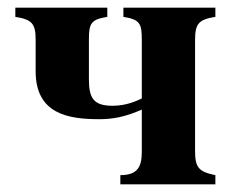

<svg xmlns="http://www.w3.org/2000/svg" viewBox="-20 -481 599 501"><path d="M350 -85C350 -47 340 -24 294 -24V0H542V-24C497 -33 489 -45 489 -88V-376C489 -419 498 -430 542 -437V-461H302V-437C346 -430 350 -419 350 -376V-224C337 -218 310 -205 274 -205C224 -205 212 -225 212 -274V-376C212 -419 216 -430 260 -437V-461H20V-437C64 -430 73 -419 73 -377V-295C73 -183 159 -170 239 -170C272 -170 305 -175 350 -195Z"/></svg>

Font: STIXGeneral
Style: Bold
Weight: 700
Designer: MicroPress Inc., with final additions and corrections provided by Coen Hoffman, Elsevier (retired)
Version: Version 1.1.0